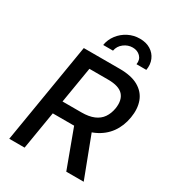

<svg xmlns="http://www.w3.org/2000/svg" viewBox="-223 -1080 1093 1206"><g transform="rotate(30 324.0 -477.5)"><path d="M35.2 0 155.8 -727.5H416.5Q501.5 -727.5 552.5 -698.2Q603.5 -668.9 622.6 -617.2Q641.6 -565.4 630.4 -499Q619.6 -432.1 583.3 -381.6Q546.9 -331.1 486.1 -303Q425.3 -274.9 340.3 -274.9H144.5L160.2 -370.1H345.2Q398.9 -370.1 435.1 -385.5Q471.2 -400.9 491.2 -429.9Q511.2 -459 518.1 -499Q528.3 -563 497.3 -597.7Q466.3 -632.3 387.7 -632.3H251.5L146.5 0ZM448.7 0 327.1 -328.6H450.2L575.2 0ZM433.1 -955.1Q478 -955.1 510.3 -935.3Q542.5 -915.5 557.1 -881.3Q571.8 -847.2 564.5 -805.2H493.2Q499 -840.3 477.3 -862.3Q455.6 -884.3 421.4 -884.3Q386.7 -884.3 357.9 -862.3Q329.1 -840.3 322.8 -805.2H251.5Q258.3 -847.2 284.4 -881.3Q310.5 -915.5 349.1 -935.3Q387.7 -955.1 433.1 -955.1Z"/></g></svg>

Font: Inter Medium
Style: Italic
Weight: 500
Italic angle: -9.3988°
Designer: Rasmus Andersson
Foundry: rsms
Version: Version 4.001;git-66647c0bb